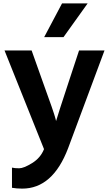

<svg xmlns="http://www.w3.org/2000/svg" viewBox="-20 -863 646 1135"><path d="M6.8 -564.5H167L234.4 -375Q298.8 -198.2 307.6 -163.1L311.5 -147.5Q323.2 -188.5 384.8 -375L447.3 -564.5H597.7L382.8 12.7Q292 252 111.3 252Q78.1 252 50.8 247.1V127.9Q66.4 131.8 93.3 131.8Q120.1 131.8 169.9 101.1Q219.7 70.3 240.2 18.6ZM241.2 -643.6 346.7 -842.8H498L355.5 -643.6Z"/></svg>

Font: GenEi M Gothic v2 Bold
Style: Regular
Weight: 700
Version: Version 2.0